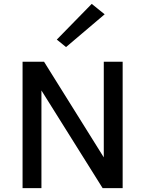

<svg xmlns="http://www.w3.org/2000/svg" viewBox="-20 -967 748 987"><path d="M96 0ZM193 -502V0H96V-649.5H206.5L513.5 -158V-649.5H610.5V0H507.5ZM319.5 -725 272 -763.5 451.5 -947 518 -893.5Z"/></svg>

Font: Betinya Sans Medium
Style: Regular
Weight: 500
Designer: Jonathan Pinhorn
Version: Version 2.001;December 9, 2019;FontCreator 12.0.0.2547 64-bi